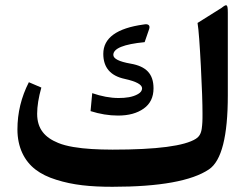

<svg xmlns="http://www.w3.org/2000/svg" viewBox="-20 -717 957 737"><path d="M435.1 -340.8C403.3 -340.8 369.6 -347.2 334 -359.4L327.6 -290.5C362.8 -279.3 397.9 -273.4 433.1 -273.4C473.6 -273.4 506.3 -282.2 531.7 -300.3C556.6 -317.9 569.3 -343.8 569.3 -377.9C569.3 -434.1 540.5 -462.4 481.4 -472.7C437 -480.5 415 -491.7 415 -506.3C415 -531.2 455.1 -547.4 535.2 -555.2L552.7 -606C557.1 -620.1 548.8 -626.5 531.7 -623C428.2 -608.9 376.5 -571.3 376.5 -510.3C376.5 -458 403.8 -425.8 459 -414.1C503.4 -404.3 525.4 -392.1 525.4 -377.9C525.4 -369.1 520 -361.8 509.8 -356C488.8 -343.8 462.4 -340.8 435.1 -340.8ZM854.5 -668C854.5 -703.1 850.1 -702.1 830.1 -686.5L738.3 -628.9C742.7 -602.1 746.6 -546.9 751 -463.4C755.4 -379.9 757.3 -318.8 757.3 -281.2C757.3 -266.6 757.3 -255.9 756.8 -248.5C756.3 -241.2 755.9 -232.9 754.4 -223.1C751.5 -203.1 744.1 -192.4 732.4 -184.6C689 -156.7 582.5 -142.6 412.1 -142.6C381.8 -142.6 355 -143.6 331.5 -145C284.2 -147.9 235.4 -154.8 203.1 -168.5C152.8 -189 122.6 -221.7 122.6 -280.3C122.6 -309.1 127.9 -342.3 138.7 -380.9L90.8 -401.4C61.5 -344.2 46.9 -283.7 46.9 -220.2C46.9 -151.4 73.7 -98.6 116.7 -65.9C137.7 -49.8 164.6 -36.6 196.3 -26.9C259.8 -6.8 325.7 0 411.6 0C592.8 0 716.3 -22.5 782.2 -66.9C830.6 -99.6 854.5 -194.3 854.5 -351.1Z"/></svg>

Font: Sahel SemiBold
Style: Bold
Weight: 600
Foundry: Saber Rastikerdar (saber.rastikerdar@gmail.com)
Version: Version 3.4.0